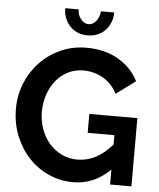

<svg xmlns="http://www.w3.org/2000/svg" viewBox="-60 -967 846 1023"><g transform="rotate(5 362.5 -455.0)"><path d="M567 -80Q482 5 369 5Q299 5 237.5 -23Q176 -51 130.5 -100Q85 -149 58.5 -215.5Q32 -282 32 -359Q32 -432 58.5 -496.5Q85 -561 131.5 -609.5Q178 -658 241 -686.5Q304 -715 378 -715Q478 -715 549.5 -673Q621 -631 657 -560L554 -484Q527 -537 478.5 -565Q430 -593 373 -593Q328 -593 290.5 -574Q253 -555 226.5 -522Q200 -489 185.5 -446Q171 -403 171 -355Q171 -305 187 -261.5Q203 -218 231 -186Q259 -154 297.5 -135.5Q336 -117 381 -117Q484 -117 567 -214V-264H424V-365H681V0H567ZM378 -841Q401 -841 418 -862Q435 -883 438 -915H509Q509 -886 499 -861.5Q489 -837 472 -819Q455 -801 430.5 -791Q406 -781 378 -781Q349 -781 325 -791Q301 -801 284 -819Q267 -837 257 -861.5Q247 -886 247 -915H319Q319 -885 337 -863Q355 -841 378 -841Z"/></g></svg>

Font: Oxford Sans
Style: Bold
Weight: 700
Designer: Matt McInerney, Pablo Impallari, Rodrigo Fuenzalida
Foundry: Matt McInerney, Pablo Impallari, Rodrigo Fuenzalida
Version: Version 3.000g; ttfautohint (v1.5) -l 8 -r 28 -G 28 -x 14 -D